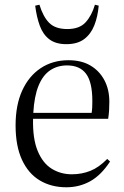

<svg xmlns="http://www.w3.org/2000/svg" viewBox="-20 -779 524 813"><path d="M261 14Q197 14 148.5 -15Q100 -44 73 -102.5Q46 -161 46 -248Q46 -334 74 -395.5Q102 -457 152.5 -490.5Q203 -524 270 -524Q325 -524 363 -501.5Q401 -479 422 -439.5Q443 -400 443 -348Q443 -331 442 -313Q441 -295 438 -276H120Q118 -192 139.5 -140Q161 -88 199 -64.5Q237 -41 284 -41Q326 -41 362.5 -55.5Q399 -70 434 -106L446 -95Q408 -37 362 -11.5Q316 14 261 14ZM121 -301H368Q370 -313 370.5 -325.5Q371 -338 371 -351Q371 -431 344.5 -466.5Q318 -502 264 -502Q223 -502 192 -481Q161 -460 143 -415.5Q125 -371 121 -301ZM261 -592Q216 -592 189 -612.5Q162 -633 148.5 -670Q135 -707 129 -755L147 -759Q163 -707 189 -681.5Q215 -656 265 -656Q316 -656 342 -684Q368 -712 382 -759L398 -755Q394 -709 379.5 -672Q365 -635 336.5 -613.5Q308 -592 261 -592Z"/></svg>

Font: Literata 60pt Light
Style: Regular
Weight: 300
Designer: Latin by Veronika Burian and Jose Scaglione. Greek by Irene Vlachou. Cyrillic by Vera Evstafieva.
Foundry: TypeTogether
Version: Version 3.103;gftools[0.9.29]